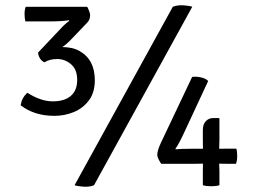

<svg xmlns="http://www.w3.org/2000/svg" viewBox="-20 -709 986 735"><path d="M84.5 -354Q136.5 -321 181.8 -321Q227 -321 251.2 -342Q275.5 -363 275.5 -403Q275.5 -443 252 -463Q228.5 -483 199.2 -483Q170 -483 150 -470.5Q129.5 -480 125.5 -507.5Q173.5 -529 215.5 -529Q257.5 -529 284 -514Q343 -481 343 -402Q343 -354.5 320 -324.2Q297 -294 262 -279.8Q227 -265.5 188 -265.5Q111.5 -265.5 59 -306Q63.5 -334.5 84.5 -354ZM314 -683Q325 -661 325 -651Q325 -633.5 314 -622.5L249 -554.5Q219 -523.5 163.5 -496.5L125.5 -507.5L211 -598Q230 -619 245.5 -629L243.5 -631.5Q216.5 -627 166 -627H77Q74 -641 74 -656.2Q74 -671.5 78.5 -683ZM641.5 -683Q660 -690.5 684.2 -688.5Q708.5 -686.5 716 -683L340 0Q322.5 7.5 298 5.5Q273.5 3.5 265.5 0ZM757 -82.5 725 -82H597Q582 -105 582 -116.5Q582 -133 597 -164.5L715.5 -414.5Q730 -417 749 -412.8Q768 -408.5 777 -399L687.5 -207Q666 -159.5 651.5 -139.5L652.5 -137.5Q674.5 -139.5 710 -139.5H819.5L849.5 -140H885Q888 -129 888 -111Q888 -93 883 -82H849.5L819 -82.5ZM820 0Q808 4 788.8 4Q769.5 4 756.5 0V-55.5L757 -82.5V-138L756.5 -172.5V-211.5Q756.5 -233 767.8 -245Q779 -257 796 -257H818.5L820 -255V-175L819 -139.5V-82.5L820 -55.5Z"/></svg>

Font: Signika-CLs Light
Style: CLs-Regular
Weight: 300
Version: Version 2.003;gftools[0.9.32]